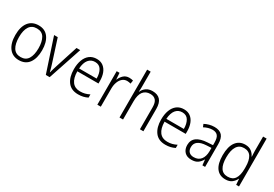

<svg xmlns="http://www.w3.org/2000/svg" viewBox="37 -1695 3763 2640"><g transform="rotate(30 1918.5 -375.0)"><path d="M477 -267Q477 -139 423 -64.5Q369 10 264 10Q163 10 107.5 -64.5Q52 -139 52 -267Q52 -398 108 -470Q164 -542 267 -542Q370 -542 423.5 -467.5Q477 -393 477 -267ZM110 -267Q110 -160 147.5 -99.5Q185 -39 265 -39Q345 -39 382.5 -99Q420 -159 420 -267Q420 -370 384 -431.5Q348 -493 266 -493Q187 -493 148.5 -434Q110 -375 110 -267Z M690 0 514 -532H572L685 -181Q695 -150 704 -118.5Q713 -87 719 -60H722Q728 -84 737 -115Q746 -146 756 -177L870 -532H929L751 0Z M1190 -542Q1252 -542 1293.5 -510Q1335 -478 1355.5 -423.5Q1376 -369 1376 -300V-260H1040Q1041 -152 1084 -95.5Q1127 -39 1209 -39Q1250 -39 1283.5 -47.5Q1317 -56 1355 -75V-24Q1321 -7 1285.5 1.5Q1250 10 1206 10Q1095 10 1039.5 -64Q984 -138 984 -263Q984 -346 1007.5 -409Q1031 -472 1077 -507Q1123 -542 1190 -542ZM1189 -494Q1125 -494 1086.5 -446.5Q1048 -399 1042 -306H1320Q1320 -388 1288.5 -441Q1257 -494 1189 -494Z M1705 -541Q1739 -541 1767 -532L1758 -479Q1745 -483 1731 -485.5Q1717 -488 1702 -488Q1659 -488 1628 -461.5Q1597 -435 1580 -389.5Q1563 -344 1563 -287V0H1508V-532H1553L1560 -430H1563Q1581 -475 1616 -508Q1651 -541 1705 -541Z M1916 -517Q1916 -496 1915 -478Q1914 -460 1912 -441H1916Q1934 -484 1974 -513Q2014 -542 2075 -542Q2156 -542 2197.5 -496Q2239 -450 2239 -354V0H2184V-348Q2184 -424 2154 -458.5Q2124 -493 2068 -493Q1994 -493 1955 -442.5Q1916 -392 1916 -289V0H1860V-760H1916Z M2575 -542Q2637 -542 2678.5 -510Q2720 -478 2740.5 -423.5Q2761 -369 2761 -300V-260H2425Q2426 -152 2469 -95.5Q2512 -39 2594 -39Q2635 -39 2668.5 -47.5Q2702 -56 2740 -75V-24Q2706 -7 2670.5 1.5Q2635 10 2591 10Q2480 10 2424.5 -64Q2369 -138 2369 -263Q2369 -346 2392.5 -409Q2416 -472 2462 -507Q2508 -542 2575 -542ZM2574 -494Q2510 -494 2471.5 -446.5Q2433 -399 2427 -306H2705Q2705 -388 2673.5 -441Q2642 -494 2574 -494Z M3058 -541Q3141 -541 3180 -497Q3219 -453 3219 -358V0H3176L3167 -87H3165Q3141 -44 3104.5 -17Q3068 10 3003 10Q2932 10 2893.5 -31Q2855 -72 2855 -139Q2855 -219 2912.5 -260.5Q2970 -302 3080 -308L3164 -313V-352Q3164 -430 3136.5 -462Q3109 -494 3054 -494Q3021 -494 2988 -484.5Q2955 -475 2921 -457L2903 -501Q2936 -519 2976 -530Q3016 -541 3058 -541ZM3086 -266Q2913 -256 2913 -139Q2913 -89 2940 -63Q2967 -37 3014 -37Q3087 -37 3125 -85Q3163 -133 3164 -217V-270Z M3544 10Q3448 10 3397.5 -59Q3347 -128 3347 -261Q3347 -398 3400 -470Q3453 -542 3547 -542Q3607 -542 3645 -513Q3683 -484 3701 -443H3705Q3704 -466 3702.5 -490.5Q3701 -515 3701 -535V-760H3757V0H3712L3705 -90H3701Q3682 -49 3644.5 -19.5Q3607 10 3544 10ZM3552 -38Q3631 -38 3666.5 -92.5Q3702 -147 3702 -248V-276Q3702 -381 3667 -437Q3632 -493 3555 -493Q3481 -493 3443 -433Q3405 -373 3405 -260Q3405 -152 3441 -95Q3477 -38 3552 -38Z"/></g></svg>

Font: Noto Sans Thai Looped SemiCondensed Light
Style: Regular
Weight: 300
Width: 4
Designer: Sasikarn Vongin, Ben Mitchell
Foundry: The Fontpad Ltd
Version: Version 1.001; ttfautohint (v1.8.4.7-5d5b)